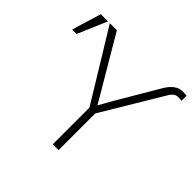

<svg xmlns="http://www.w3.org/2000/svg" viewBox="-197 -898 1073 1073"><g transform="rotate(45 339.0 -361.5)"><path d="M106.4 -704.1H162.1L320.3 -435.5Q333 -415 355 -377Q377 -338.9 380.9 -332H382.8Q389.6 -343.8 401.4 -364.7Q413.1 -385.7 422.9 -402.8Q432.6 -419.9 441.4 -434.6L572.3 -657.2Q612.3 -722.7 663.1 -722.7Q680.7 -722.7 696.3 -720.7V-680.7Q680.7 -682.6 668 -682.6Q638.7 -682.6 617.2 -643.6L405.3 -290V0H359.4V-290ZM-17.6 -530.3 35.2 -704.1H91.8L17.6 -530.3Z"/></g></svg>

Font: Gothic A1 ExtraLight
Style: Regular
Weight: 275
Designer: HanYang I&C Co.,Ltd.
Foundry: HanYang I&C Co.,Ltd.
Version: Version 2.50